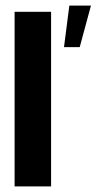

<svg xmlns="http://www.w3.org/2000/svg" viewBox="-20 -664 344 684"><path d="M32 -622H162V0H32ZM208 -496 227 -644H304L264 -496Z"/></svg>

Font: Smooch Sans Thin ExtraBold
Style: Regular
Weight: 800
Version: Version 1.010